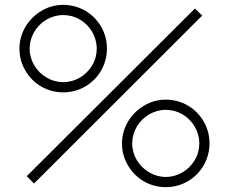

<svg xmlns="http://www.w3.org/2000/svg" viewBox="-20 -755 942 790"><path d="M240 -375C272.5 -375 303 -383 330.5 -399C385.5 -431 420 -489.5 420 -555C420 -587.5 412 -618 396 -645.5C363.5 -701 305.5 -735 240 -735C208.5 -735 178.5 -727 151 -710.5C95.5 -678 60 -619 60 -555C60 -522.5 68 -492 84.5 -464.5C116.5 -409 174.5 -375 240 -375ZM812 -691 782 -720 90 -30 120 0ZM240 -417C215.5 -417 192.5 -423.5 171.5 -436C129 -461 102 -505.5 102 -555C102 -579.5 108.5 -602.5 121 -624C146 -666 190.5 -693 240 -693C264.5 -693 287.5 -687 309 -674.5C351 -649.5 378 -604.5 378 -555C378 -530.5 372 -507.5 359.5 -486.5C334.5 -444 289.5 -417 240 -417ZM662 15C694.5 15 725 7 752.5 -9C807.5 -41 842 -99.5 842 -165C842 -197.5 834 -228 818 -255.5C785.5 -311 727.5 -345 662 -345C630.5 -345 600.5 -337 573 -320.5C517.5 -288 482 -229 482 -165C482 -132.5 490 -102 506.5 -74.5C538.5 -19 596.5 15 662 15ZM662 -27C637.5 -27 614.5 -33.5 593.5 -46C551 -71 524 -115.5 524 -165C524 -189.5 530.5 -212.5 543 -234C568 -276 612.5 -303 662 -303C686.5 -303 709.5 -297 731 -284.5C773 -259.5 800 -214.5 800 -165C800 -140.5 794 -117.5 781.5 -96.5C756.5 -54 711.5 -27 662 -27Z"/></svg>

Font: Vela Sans ExtLt
Style: Regular
Weight: 200
Designer: Principal design: Mikhail Sharanda - project Manrope.
Design modification: Ravid Balaliev
Foundry: Mikhail Sharanda
Version: Version 1.001